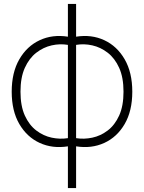

<svg xmlns="http://www.w3.org/2000/svg" viewBox="-20 -739 738 984"><path d="M328 225V11Q249 23.5 183.5 -6.5Q118 -36.5 79 -103.5Q40 -170.5 40 -269Q40 -367.5 79 -435Q118 -502.5 183.5 -533Q249 -563.5 328 -551V-719H370V-551Q449 -563.5 514.5 -533Q580 -502.5 619 -435Q658 -367.5 658 -269Q658 -170.5 619 -103.5Q580 -36.5 514.5 -6.5Q449 23.5 370 11V225ZM328 -31V-509Q287.5 -516 245 -506.5Q202.5 -497 166 -468.8Q129.5 -440.5 107.2 -391.2Q85 -342 85 -269Q85 -196 107.2 -147Q129.5 -98 166 -70.2Q202.5 -42.5 245 -33.5Q287.5 -24.5 328 -31ZM370 -31Q410.5 -24.5 453 -33.5Q495.5 -42.5 532 -70.2Q568.5 -98 590.8 -147Q613 -196 613 -269Q613 -342 590.8 -391.2Q568.5 -440.5 532 -468.8Q495.5 -497 453 -506.5Q410.5 -516 370 -509Z"/></svg>

Font: Manrope ExtraLight
Style: Regular
Weight: 200
Designer: Mikhail Sharanda
Foundry: Mikhail Sharanda
Version: Version 4.505